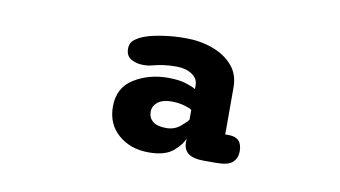

<svg xmlns="http://www.w3.org/2000/svg" viewBox="-40 -807 698 394"><g transform="rotate(10 309.5 -610.0)"><path d="M399.3 -491.2Q357.6 -491.2 357.6 -521.8V-530.1Q353.9 -517.8 337 -503.1Q320.1 -488.3 285.7 -488.3Q247.8 -488.3 222.5 -510Q197.2 -531.8 197.2 -568.4Q197.2 -607.7 228 -626.8Q258.8 -646 298.8 -646Q322.2 -646 337.4 -641Q352.5 -635.9 356.8 -632.6V-641.1Q356.8 -654.8 343.9 -663.2Q331.1 -671.7 311.5 -671.7Q296.3 -671.7 284.4 -670Q272.4 -668.2 261.8 -665.3Q256.4 -663.8 251.4 -663.4Q246.4 -663.1 243.3 -663.1Q229.2 -663.1 218.2 -669.3Q207.2 -675.6 207.2 -690.8Q207.2 -703.3 216.6 -710.2Q226 -717.1 237.8 -721Q249.8 -725.4 272.3 -728.9Q294.8 -732.4 319.8 -732.4Q350.5 -732.4 376.4 -723Q402.2 -713.7 418.2 -695.5Q434.2 -677.4 434.2 -650.3V-551.9H441.8Q469.5 -551.9 469.5 -522.8Q469.5 -508.8 460.3 -500Q451.1 -491.2 427.3 -491.2ZM356.8 -589.4Q353.2 -592.4 340.8 -595.9Q328.4 -599.4 314.6 -599.4Q295.8 -599.4 285.6 -591.4Q275.4 -583.3 275.4 -571.1Q275.4 -558.8 284.4 -551.3Q293.3 -543.8 312.5 -543.8Q329.2 -543.8 341.4 -553.8Q353.5 -563.8 356.8 -569.2Z"/></g></svg>

Font: Sono ExtraLight
Style: Regular
Weight: 200
Designer: Tyler Finck
Foundry: Tyler Finck
Version: Version 2.112